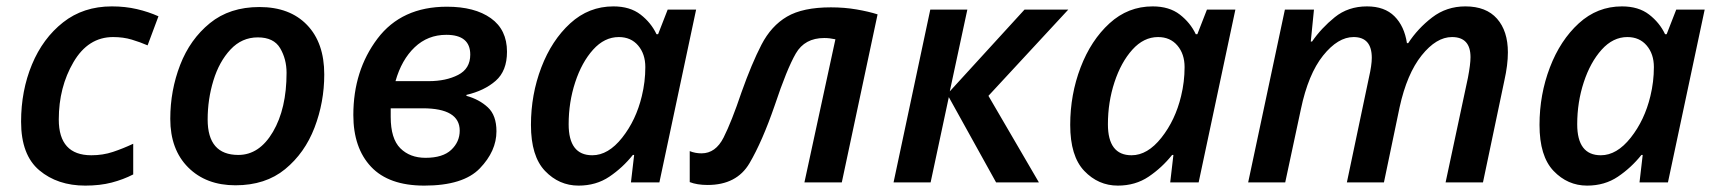

<svg xmlns="http://www.w3.org/2000/svg" viewBox="-20 -571 5373 601"><path d="M247 10Q293 10 329.5 0.5Q366 -9 397 -25V-121Q365 -106 333.5 -95.5Q302 -85 266 -85Q164 -85 164 -197Q164 -298 210 -376.5Q256 -455 334 -455Q366 -455 392.5 -447Q419 -439 442 -429L476 -520Q445 -534 408.5 -542.5Q372 -551 330 -551Q241 -551 177.5 -501Q114 -451 80 -369Q46 -287 46 -190Q46 -86 103 -38Q160 10 247 10Z M717 9Q811 9 872.5 -41.5Q934 -92 964.5 -171.5Q995 -251 995 -338Q995 -437 941 -493Q887 -549 792 -549Q699 -549 637 -498.5Q575 -448 544 -368Q513 -288 513 -199Q513 -103 569 -47Q625 9 717 9ZM726 -86Q630 -86 630 -197Q630 -260 648 -319Q666 -378 701.5 -416Q737 -454 787 -454Q837 -454 857 -420Q877 -386 877 -343Q877 -231 834.5 -158.5Q792 -86 726 -86Z M1308 10Q1430 10 1482 -44Q1534 -98 1534 -160Q1534 -210 1507 -235Q1480 -260 1440 -271V-274Q1496 -287 1531.5 -318Q1567 -349 1567 -409Q1567 -478 1516.5 -514Q1466 -550 1379 -550Q1237 -550 1161.5 -450Q1086 -350 1086 -211Q1086 -108 1141.5 -49Q1197 10 1308 10ZM1218 -317Q1237 -384 1278 -423Q1319 -462 1377 -462Q1452 -462 1452 -400Q1452 -356 1414 -336.5Q1376 -317 1322 -317ZM1312 -77Q1263 -77 1233 -107Q1203 -137 1203 -205V-232H1303Q1419 -232 1419 -162Q1419 -127 1392.5 -102Q1366 -77 1312 -77Z M1791 10Q1846 10 1887.5 -18Q1929 -46 1961 -86H1965L1955 0H2044L2159 -541H2070L2040 -464H2035Q2018 -500 1985 -525.5Q1952 -551 1900 -551Q1823 -551 1765 -498Q1707 -445 1674.5 -360Q1642 -275 1642 -180Q1642 -82 1686 -36Q1730 10 1791 10ZM1834 -85Q1760 -85 1760 -182Q1760 -251 1780.5 -313.5Q1801 -376 1836.5 -415.5Q1872 -455 1917 -455Q1955 -455 1977.5 -428.5Q2000 -402 2000 -361Q2000 -315 1989 -270Q1971 -195 1927.5 -140Q1884 -85 1834 -85Z M2195 8Q2286 8 2326 -60Q2366 -128 2405 -241Q2443 -355 2471 -403.5Q2499 -452 2560 -452Q2577 -452 2595 -448L2498 0H2615L2727 -526Q2699 -535 2661 -541.5Q2623 -548 2581 -548Q2493 -548 2443.5 -519Q2394 -490 2363.5 -431Q2333 -372 2301 -282Q2270 -190 2245 -140.5Q2220 -91 2176 -91Q2156 -91 2139 -98V-1Q2162 8 2195 8Z M2777 0 2892 -541H3008L2953 -285L3187 -541H3324L3074 -271L3232 0H3098L2950 -267L2893 0Z M3479 10Q3534 10 3575.5 -18Q3617 -46 3649 -86H3653L3643 0H3732L3847 -541H3758L3728 -464H3723Q3706 -500 3673 -525.5Q3640 -551 3588 -551Q3511 -551 3453 -498Q3395 -445 3362.5 -360Q3330 -275 3330 -180Q3330 -82 3374 -36Q3418 10 3479 10ZM3522 -85Q3448 -85 3448 -182Q3448 -251 3468.5 -313.5Q3489 -376 3524.5 -415.5Q3560 -455 3605 -455Q3643 -455 3665.5 -428.5Q3688 -402 3688 -361Q3688 -315 3677 -270Q3659 -195 3615.5 -140Q3572 -85 3522 -85Z M3887 0H4003L4052 -229Q4075 -339 4121.5 -397Q4168 -455 4217 -455Q4274 -455 4274 -390Q4274 -367 4265 -328L4196 0H4312L4361 -235Q4384 -340 4430 -397.5Q4476 -455 4525 -455Q4583 -455 4583 -392Q4583 -370 4575 -328L4505 0H4622L4689 -319Q4700 -368 4700 -407Q4700 -474 4666 -512.5Q4632 -551 4567 -551Q4508 -551 4463 -516.5Q4418 -482 4388 -436H4384Q4376 -489 4345 -520Q4314 -551 4259 -551Q4200 -551 4158 -517Q4116 -483 4087 -441H4083L4093 -541H4002Z M4948 10Q5003 10 5044.5 -18Q5086 -46 5118 -86H5122L5112 0H5201L5316 -541H5227L5197 -464H5192Q5175 -500 5142 -525.5Q5109 -551 5057 -551Q4980 -551 4922 -498Q4864 -445 4831.5 -360Q4799 -275 4799 -180Q4799 -82 4843 -36Q4887 10 4948 10ZM4991 -85Q4917 -85 4917 -182Q4917 -251 4937.5 -313.5Q4958 -376 4993.5 -415.5Q5029 -455 5074 -455Q5112 -455 5134.5 -428.5Q5157 -402 5157 -361Q5157 -315 5146 -270Q5128 -195 5084.5 -140Q5041 -85 4991 -85Z"/></svg>

Font: Noto Sans UI Medium
Style: Italic
Weight: 500
Italic angle: -12°
Designer: Monotype Design Team
Foundry: Monotype Imaging Inc.
Version: Version 1.901